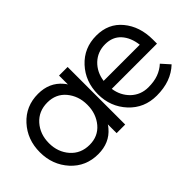

<svg xmlns="http://www.w3.org/2000/svg" viewBox="-58 -840 1179 1179"><g transform="rotate(-45 532.0 -250.0)"><path d="M1024.2 -213.3V-249Q1024.2 -362.2 961.8 -437.5Q900.3 -512 795.5 -512Q688.2 -512 618 -436Q547.7 -359.8 547.7 -250Q547.7 -141.2 618.8 -64.2Q689.8 12 797.8 12Q860.5 12 910 -5.8Q959.5 -23.7 997.8 -59.8L949.5 -113.8Q921.2 -87.7 884.3 -74.2Q847.5 -60.7 797.8 -60.7Q732 -60.7 685.8 -104.3Q640.7 -148.2 631.5 -213.3ZM796.2 -436Q860.7 -436 898.7 -394Q936.3 -352.5 944.8 -283.3H630.8Q640 -349.8 685 -393Q730.8 -436 796.2 -436ZM460.2 -500V-422.8Q456.5 -428.2 453.2 -433.6Q449.8 -439 445.2 -443.5Q387.5 -512 289.7 -512Q182.7 -512 113.3 -436Q43.8 -360 43.8 -250Q43.8 -140.8 113.3 -64Q182.7 12 289.7 12Q387.7 12 445 -55.7Q449.7 -60.2 453 -65.6Q456.3 -71 460.2 -76.3V0H534.8V-500ZM292.5 -434Q366.5 -434 411.2 -381.2Q433.3 -354.7 444.9 -322.3Q456.5 -290 456.5 -250Q456.5 -211 444.9 -178.2Q433.3 -145.3 411.2 -119Q366.5 -66 292.5 -66Q216.8 -66 169.8 -119Q122.7 -172.7 122.7 -250Q122.7 -328.2 169.8 -381.2Q216.8 -434 292.5 -434Z"/></g></svg>

Font: Unageo Variable
Style: Regular
Weight: 300
Designer: Richard Sepsi
Foundry: Richard Sepsi
Version: Version 2.200